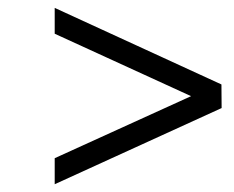

<svg xmlns="http://www.w3.org/2000/svg" viewBox="-20 -557 605 497"><path d="M121.6 -80.1V-147.5L474.6 -308.1L121.6 -469.7V-536.6L553.2 -338.4L553.7 -277.3Z"/></svg>

Font: Elstob 8pt
Style: Bold Italic
Weight: 700
Italic angle: -20°
Designer: Peter S. Baker
Version: Version 1.015